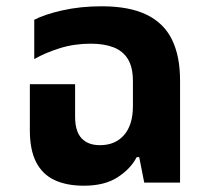

<svg xmlns="http://www.w3.org/2000/svg" viewBox="-20 -581 663 611"><path d="M247 10Q192 10 153.5 -8Q115 -26 95 -65Q75 -104 75 -166V-313H219V-210Q219 -163 239.5 -141Q260 -119 298 -119Q347 -119 375 -151.5Q403 -184 403 -243V-322Q403 -367 387 -393Q371 -419 341 -430.5Q311 -442 269 -442Q216 -442 170 -427.5Q124 -413 89 -393V-518Q121 -535 178.5 -548Q236 -561 303 -561Q392 -561 447 -534Q502 -507 527.5 -454.5Q553 -402 553 -325V0H439L423 -81H415Q396 -44 354.5 -17Q313 10 247 10Z"/></svg>

Font: Noto Sans Thai
Style: Bold
Weight: 700
Designer: Monotype Design Team
Foundry: Monotype Imaging Inc.
Version: Version 2.001